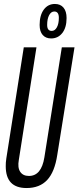

<svg xmlns="http://www.w3.org/2000/svg" viewBox="-20 -939 396 969"><path d="M114 10Q9 10 9 -100Q9 -111 9.5 -119Q10 -127 12 -140L100 -700H164L75 -132Q68 -93 82 -72Q96 -51 126 -51Q189 -51 204 -145L292 -700H356L269 -157Q256 -71 218 -30.5Q180 10 114 10ZM238 -745Q211 -745 195.5 -762.5Q180 -780 180 -813Q180 -862 201 -890.5Q222 -919 257 -919Q285 -919 300.5 -900.5Q316 -882 316 -848Q316 -800 294.5 -772.5Q273 -745 238 -745ZM241 -783Q257 -783 267 -801Q277 -819 277 -849Q277 -881 254 -881Q238 -881 228 -862.5Q218 -844 218 -813Q218 -783 241 -783Z"/></svg>

Font: Georama ExtraCondensed
Style: Italic
Weight: 400
Width: 2
Italic angle: -9°
Designer: Jean-Baptiste Levee
Foundry: Production Type
Version: Version 1.000